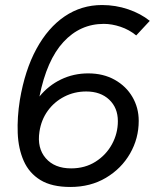

<svg xmlns="http://www.w3.org/2000/svg" viewBox="-20 -732 616 764"><path d="M260 12Q186 12 141 -15.5Q96 -43 74.5 -91.5Q53 -140 50.5 -202.5Q48 -265 59 -334Q79 -453 125 -537.5Q171 -622 237.5 -667Q304 -712 386 -712Q440 -712 490 -695Q540 -678 576 -649L522 -591Q494 -614 459.5 -625.5Q425 -637 393 -637Q299 -637 232.5 -565Q166 -493 137 -348Q173 -392 223 -416Q273 -440 331 -440Q391 -440 436.5 -414.5Q482 -389 507 -346Q532 -303 532 -251Q532 -181 497.5 -121Q463 -61 401.5 -24.5Q340 12 260 12ZM263 -62Q318 -62 360 -88.5Q402 -115 425.5 -158Q449 -201 449 -250Q449 -303 414.5 -335.5Q380 -368 323 -368Q276 -368 236 -347.5Q196 -327 170 -291Q144 -255 137 -208Q127 -143 162 -102.5Q197 -62 263 -62Z"/></svg>

Font: Figtree
Style: Italic
Weight: 400
Italic angle: -9.5°
Foundry: Erik Kennedy
Version: Version 2.001; ttfautohint (v1.8.4.7-5d5b);gftools[0.9.27]